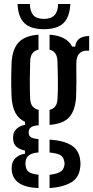

<svg xmlns="http://www.w3.org/2000/svg" viewBox="-20 -784 476 980"><path d="M176.5 176Q111 173 78.5 151.2Q46 129.5 41 92.5Q40 86.5 39.5 79Q39 71.5 40 64.5Q42 38 60.5 21.5Q79 5 107.5 0.5V-15.5Q51.5 -27 47.5 -69Q46.5 -77 46.8 -81.5Q47 -86 47.5 -92Q49 -112 65.8 -127.5Q82.5 -143 108 -146.5V-162Q74.5 -177.5 58.2 -208.8Q42 -240 39 -289.5Q37.5 -325 37.2 -351Q37 -377 37.5 -403Q38 -429 39 -464.5Q43.5 -534.5 75.5 -568.2Q107.5 -602 176.5 -607V-530.5Q136 -522 134 -473.5Q132.5 -429.5 132.2 -375.2Q132 -321 134 -279.5Q135.5 -254 146.5 -240.8Q157.5 -227.5 177.5 -223V-144.5Q150 -143 138.2 -134.2Q126.5 -125.5 126.5 -110.5V-105.5Q126.5 -91.5 137.2 -84Q148 -76.5 176.5 -74V-6Q147.5 -3.5 130.5 6.8Q113.5 17 111 39.5Q109.5 45 109.8 51.5Q110 58 111 63.5Q114 86 130.8 95.8Q147.5 105.5 176.5 107.5ZM233 -146.5V-223Q251.5 -228 261.8 -240.8Q272 -253.5 273.5 -278.5Q276 -321.5 275.5 -374.8Q275 -428 273 -476Q270 -522 233 -530.5V-607Q320 -601 348.5 -546H364Q369.5 -599.5 435 -600V-525.5H423Q398 -525.5 383.8 -509.8Q369.5 -494 369.5 -459V-433Q370 -391 370 -361.2Q370 -331.5 368.5 -289.5Q364 -219.5 333 -185.5Q302 -151.5 233 -146.5ZM233 176V108Q264.5 105 284.2 95Q304 85 308 62Q311.5 49.5 307 36.5Q303.5 14 283.5 5.5Q263.5 -3 233 -5.5V-71.5Q306.5 -66.5 345.2 -41.8Q384 -17 389.5 34.5Q390.5 41.5 390.8 50.2Q391 59 389.5 69Q384 125 340.8 148.5Q297.5 172 233 176ZM204.5 -635Q136.5 -635 104.5 -666Q72.5 -697 69.5 -763.5H132.5Q133 -727 149.5 -707.2Q166 -687.5 204.5 -687.5Q276 -687.5 276.5 -763.5H339Q335.5 -697 304 -666Q272.5 -635 204.5 -635Z"/></svg>

Font: Big Shoulders Stencil Text SemiBold
Style: Regular
Weight: 600
Designer: Patric King
Foundry: XO Type Co
Version: Version 1.000